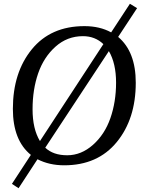

<svg xmlns="http://www.w3.org/2000/svg" viewBox="-20 -858 755 1014"><path d="M697 -421Q697 -230 596.5 -107.5Q496 15 319 15Q240 15 178 -17L78 136L43 113L143 -40Q48 -117 48 -283Q48 -475 148 -597.5Q248 -720 426 -720Q507 -720 567 -687L666 -838L704 -815L604 -663Q697 -585 697 -421ZM191 -113 526 -625Q482 -667 418 -667Q335 -667 273 -611.5Q211 -556 181.5 -470.5Q152 -385 152 -281Q152 -177 191 -113ZM555 -588 219 -78Q261 -38 335 -38Q409 -38 471 -93Q533 -148 563 -234Q593 -320 593 -421.5Q593 -523 555 -588Z"/></svg>

Font: Andada
Style: Italic
Weight: 400
Italic angle: -8.29999°
Designer: Carolina Giovagnoli
Foundry: Carolina Giovagnoli
Version: Version 1.003